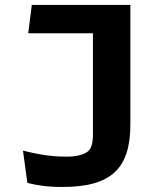

<svg xmlns="http://www.w3.org/2000/svg" viewBox="-20 -750 660 782"><path d="M511 -244V-730H109.5L95 -614.5H358.5V-203.5C358.5 -164.5 351 -144 338 -133.5C324.5 -122 294.5 -112 253.5 -112C174 -112 125 -124.5 73.5 -136.5L91.5 -5C132 5 172.5 11.5 234 11.5C434 11.5 511 -64 511 -244Z"/></svg>

Font: Monaspace Argon
Style: Bold
Weight: 700
Designer: Riley Cran & the Lettermatic Team
Foundry: Lettermatic
Version: Version 1.000 (Monaspace Argon)